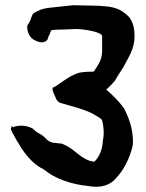

<svg xmlns="http://www.w3.org/2000/svg" viewBox="-20 -698 560 735"><path d="M24 -198C30 -184 39 -171 46 -156H47C67 -119 102 -71 145 -51C156 -43 168 -34 178 -28C218 -6 261 8 317 14C364 23 402 12 425 -17C454 -47 476 -92 487 -136C488 -141 489 -147 489 -154C489 -206 474 -244 457 -279V-280C432 -316 401 -342 387 -355C396 -363 409 -376 421 -390V-391C431 -409 444 -427 456 -447V-448C472 -479 495 -512 495 -558C495 -596 487 -625 462 -644C431 -671 401 -673 356 -676L260 -678L167 -668C146 -666 128 -659 111 -649H110C104 -643 101 -635 98 -626V-624C94 -616 91 -609 84 -599V-598C84 -573 94 -552 115 -543C137 -532 151 -535 161 -545V-546L162 -547C164 -554 166 -561 169 -564C172 -572 174 -580 178 -583C187 -584 203 -585 224 -585L271 -587C295 -587 371 -577 371 -559V-503C371 -467 353 -446 339 -424C328 -423 318 -424 300 -422C256 -420 211 -377 186 -364H185L184 -363H182C179 -353 183 -346 191 -329C195 -316 202 -307 211 -304C255 -291 316 -277 348 -255C358 -248 369 -244 371 -237C375 -221 377 -205 377 -189C377 -178 376 -171 374 -161L373 -150C370 -122 359 -95 341 -79C327 -80 312 -86 301 -93C272 -110 256 -133 217 -148H216C206 -150 201 -149 193 -151H192C173 -151 161 -161 151 -172C136 -187 122 -188 111 -201C94 -218 48 -222 29 -210L26 -217C23 -211 19 -203 24 -198Z"/></svg>

Font: Vapor
Style: Sbd
Weight: 600
Foundry: Cannot Into Space Fonts
Version: Version 0.179